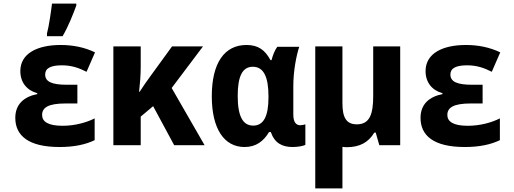

<svg xmlns="http://www.w3.org/2000/svg" viewBox="-20 -807 2855 1067"><path d="M241 -621V-606H328C361 -663 385 -725 404 -776V-787H269C264 -746 252 -660 241 -621ZM311 10C393 10 456 -4 506 -28V-149C460 -126 397 -108 327 -108C246 -108 214 -132 214 -168C214 -209 248 -232 344 -232H410V-336H352C270 -336 231 -352 231 -393C231 -428 262 -444 324 -444C377 -444 418 -430 461 -408L508 -516C450 -544 386 -557 317 -557C189 -557 93 -511 93 -412C93 -349 129 -305 187 -289V-284C115 -270 65 -229 65 -152C65 -54 137 10 311 10Z M610 0H762V-159L831 -217L948 0H1117L934 -318L1108 -549H936L819 -388C795 -355 775 -327 756 -297H753C758 -341 762 -391 762 -435V-549H610Z M1339 10C1404 10 1445 -23 1475 -73H1485C1506 -12 1548 10 1606 10C1639 10 1669 3 1677 -2V-116C1671 -114 1658 -111 1649 -111C1626 -111 1610 -127 1610 -171V-328C1610 -413 1627 -499 1643 -547H1521C1507 -528 1496 -500 1489 -473H1483C1453 -529 1415 -557 1350 -557C1227 -557 1157 -457 1157 -272C1157 -89 1227 10 1339 10ZM1387 -109C1331 -109 1301 -158 1301 -274C1301 -381 1326 -436 1385 -436C1446 -436 1472 -378 1472 -272V-266C1472 -161 1445 -109 1387 -109Z M1907 11C1979 11 2028 -16 2060 -70H2068L2088 0H2204V-549H2054V-274C2054 -175 2036 -116 1963 -116C1904 -116 1883 -155 1883 -233V-549H1732V240H1883V9C1890 10 1898 11 1907 11Z M2563 10C2645 10 2708 -4 2758 -28V-149C2712 -126 2649 -108 2579 -108C2498 -108 2466 -132 2466 -168C2466 -209 2500 -232 2596 -232H2662V-336H2604C2522 -336 2483 -352 2483 -393C2483 -428 2514 -444 2576 -444C2629 -444 2670 -430 2713 -408L2760 -516C2702 -544 2638 -557 2569 -557C2441 -557 2345 -511 2345 -412C2345 -349 2381 -305 2439 -289V-284C2367 -270 2317 -229 2317 -152C2317 -54 2389 10 2563 10Z"/></svg>

Font: Noto Sans Mono SemiCondensed ExtraBold
Style: Regular
Weight: 800
Width: 4
Designer: Monotype Design Team
Foundry: Monotype Imaging Inc.
Version: Version 2.014